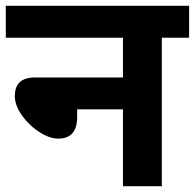

<svg xmlns="http://www.w3.org/2000/svg" viewBox="-20 -642 672 662"><path d="M0 -622V-512H404V-375H102C43 -375 31 -343 31 -309C31 -247 118 -164 180 -164C222 -164 246 -186 246 -239V-265H404V0H538V-512H632V-622Z"/></svg>

Font: Noto Sans
Style: Bold Italic
Weight: 700
Italic angle: -12°
Designer: Monotype Design Team
Foundry: Monotype Imaging Inc.
Version: Version 2.013